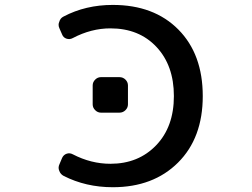

<svg xmlns="http://www.w3.org/2000/svg" viewBox="-20 -784 1040 792"><path d="M435.5 -667Q356.4 -667 280.3 -627Q267.6 -620.1 254.4 -624.5Q241.2 -628.9 236.3 -641.6L225.6 -666Q221.7 -673.8 221.7 -681.6Q221.7 -688.5 224.6 -694.3Q228.5 -709 242.2 -715.8Q333 -763.7 445.3 -763.7Q615.2 -763.7 715.8 -662.1Q816.4 -560.5 816.4 -387.7Q816.4 -214.8 714.4 -113.3Q612.3 -11.7 445.3 -11.7Q334 -11.7 242.2 -58.6Q229.5 -65.4 224.6 -79.1Q221.7 -85.9 221.7 -91.8Q221.7 -99.6 225.6 -107.4L236.3 -132.8Q242.2 -145.5 254.9 -149.9Q267.6 -154.3 280.3 -147.5Q355.5 -108.4 435.5 -108.4Q550.8 -108.4 624 -184.6Q697.3 -260.7 697.3 -387.7Q697.3 -513.7 625.5 -590.3Q553.7 -667 435.5 -667ZM396.5 -319.3Q382.8 -319.3 372.6 -329.6Q362.3 -339.8 362.3 -353.5V-431.6Q362.3 -445.3 372.6 -455.6Q382.8 -465.8 396.5 -465.8H472.7Q487.3 -465.8 497.6 -455.6Q507.8 -445.3 507.8 -431.6V-353.5Q507.8 -339.8 497.6 -329.6Q487.3 -319.3 472.7 -319.3Z"/></svg>

Font: Gen Jyuu Gothic L Monospace Medium
Style: Regular
Weight: 500
Designer: [Source Han Sans]
Ryoko NISHIZUKA  (kana & ideographs); Paul D. Hunt (Latin, Greek & Cyrillic); Wenlong ZHANG  (bopomofo
Version: Version 1.002.20150607